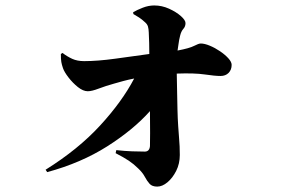

<svg xmlns="http://www.w3.org/2000/svg" viewBox="-20 -627 1040 707"><path d="M471.2 -575.2 470.2 -582Q484.4 -590.3 505.6 -598.6Q526.9 -606.9 547.9 -606.9Q576.2 -606.9 602.5 -595Q628.9 -583 646 -567.9Q663.1 -552.7 663.1 -542Q663.1 -529.3 655 -520.5Q647 -511.7 643.1 -495.1Q639.2 -479.5 637.5 -465.8Q635.7 -452.1 633.8 -440.9Q677.7 -449.2 694.6 -458Q711.4 -466.8 719.2 -466.8Q733.4 -466.8 752.7 -458.7Q772 -450.7 790.3 -438.2Q808.6 -425.8 820.8 -412.4Q833 -398.9 833 -388.2Q833 -370.1 821.8 -358.6Q810.5 -347.2 792 -347.2Q772 -347.2 734.1 -352.8Q696.3 -358.4 630.9 -356Q631.3 -327.6 632.1 -292.7Q632.8 -257.8 633.5 -223.4Q634.3 -189 636.2 -162.1Q636.7 -147.9 639.4 -118.4Q642.1 -88.9 642.1 -56.2Q642.1 -24.4 628.9 2Q615.7 28.3 596.7 44.2Q577.6 60.1 559.1 60.1Q540 60.1 530.8 49.8Q521.5 39.6 513.2 23.9Q504.9 8.3 488.8 -6.8Q472.7 -22.9 454.3 -35.2Q436 -47.4 405.8 -63L408.2 -74.2Q439.5 -70.8 465.8 -69.8Q492.2 -68.8 513.2 -68.8Q530.3 -68.8 532.2 -88.9Q532.7 -103 532.7 -137Q532.7 -170.9 532.2 -217.8Q470.7 -148.9 374.5 -87.9Q278.3 -26.9 153.8 6.8L147.9 -2Q268.1 -77.1 348.6 -164.8Q429.2 -252.4 474.1 -337.9Q452.1 -333.5 433.8 -328.6Q415.5 -323.7 398.9 -318.8Q369.1 -310.5 343.5 -300.8Q317.9 -291 303.2 -291Q286.1 -291 266.8 -306.4Q247.6 -321.8 232.2 -341.8Q216.8 -361.8 211.9 -376Q207.5 -388.7 205.8 -398.7Q204.1 -408.7 204.1 -428.2L210 -432.1Q228 -418.5 246.3 -410.2Q264.6 -401.9 290 -401.9Q338.9 -401.9 404.5 -410.9Q470.2 -419.9 529.8 -428.2Q529.8 -445.8 529.3 -468.8Q528.8 -491.7 527.8 -507.8Q527.3 -520.5 524.9 -529.1Q522.5 -537.6 514.2 -544.9Q502 -556.2 492.2 -562.5Q482.4 -568.8 471.2 -575.2Z"/></svg>

Font: Source Han Serif JP Heavy
Style: Regular
Weight: 900
Designer: Ryoko NISHIZUKA  (kana & ideographs); Frank Grießhammer (Latin, Greek & Cyrillic); Wenlong ZHANG  (bopomofo); Sandoll Co
Foundry: Adobe Systems Incorporated
Version: Version 1.001;PS 1.001;hotconv 16.6.54;makeotf.lib2.5.65590